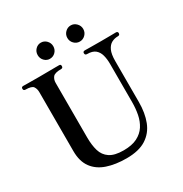

<svg xmlns="http://www.w3.org/2000/svg" viewBox="-207 -1068 1181 1238"><g transform="rotate(-30 384.0 -449.5)"><path d="M379 12Q297 12 235 -9Q173 -30 138.5 -77Q104 -124 104 -200V-639Q104 -664 92.5 -681Q81 -698 34 -698Q20 -698 20 -713Q20 -726 34 -726Q42 -726 68.5 -725.5Q95 -725 148 -725Q184 -725 217 -725.5Q250 -726 273 -726Q296 -726 301 -726Q314 -726 314 -713Q314 -698 301 -698Q252 -698 238.5 -680.5Q225 -663 225 -639V-232Q225 -175 237.5 -132.5Q250 -90 285.5 -66Q321 -42 388 -42Q450 -42 489.5 -62Q529 -82 551 -116Q573 -150 581.5 -193.5Q590 -237 590 -285V-569Q590 -606 582 -635Q574 -664 553.5 -681Q533 -698 493 -698Q478 -698 478 -713Q478 -726 493 -726Q502 -726 533.5 -725.5Q565 -725 611 -725Q652 -725 682.5 -725.5Q713 -726 723 -726Q738 -726 738 -713Q738 -698 723 -698Q697 -698 675.5 -686.5Q654 -675 641 -647Q628 -619 628 -568V-263Q628 -182 604 -120Q580 -58 525.5 -23Q471 12 379 12ZM494 -791Q470 -791 452.5 -808.5Q435 -826 435 -851Q435 -876 452.5 -893.5Q470 -911 494 -911Q518 -911 535.5 -893Q553 -875 553 -851Q553 -826 535.5 -808.5Q518 -791 494 -791ZM271 -791Q248 -791 231 -808.5Q214 -826 214 -851Q214 -876 231 -893.5Q248 -911 271 -911Q296 -911 313 -893Q330 -875 330 -851Q330 -826 313 -808.5Q296 -791 271 -791Z"/></g></svg>

Font: Zen Antique Soft
Style: Regular
Weight: 400
Designer: Yoshimichi Ohira
Foundry: Positype
Version: Version 1.001